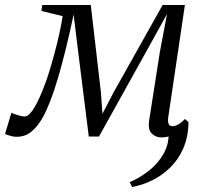

<svg xmlns="http://www.w3.org/2000/svg" viewBox="-52 -542 818 772"><path d="M597.5 10.5Q573 10.5 557.5 -5.8Q542 -22 548 -59.5L590.5 -331.5L619.5 -485.5L541.5 -344.5L346 7H305L262 -336.5L244 -483.5Q227.5 -405 211.5 -340.8Q195.5 -276.5 180.2 -225.2Q165 -174 150 -135.5Q135 -97 120 -70Q99.5 -33.5 74.5 -12.8Q49.5 8 14.5 8Q6.5 8 -3.8 5.8Q-14 3.5 -22 0.8Q-30 -2 -31.5 -4L-6 -89Q-3.5 -87 6.5 -83.2Q16.5 -79.5 28.2 -76.5Q40 -73.5 47 -73.5Q57 -73.5 67.5 -84.2Q78 -95 88.2 -112.8Q98.5 -130.5 108.2 -152.8Q118 -175 126.5 -197.5Q135.5 -220 146 -254Q156.5 -288 167.2 -327.8Q178 -367.5 186.5 -406.5Q195 -445.5 200 -477L114.5 -498L118 -522H313L353.5 -173L360 -84.5L406 -173L602 -522H691.5L624.5 -71Q623 -61.5 623.8 -53Q624.5 -44.5 628.8 -39.5Q633 -34.5 641 -34.5Q652.5 -34.5 665.8 -42.2Q679 -50 691.5 -63.5L706 -51Q699 -41 688 -30Q677 -19 663 -10Q649 -1 632.2 4.8Q615.5 10.5 597.5 10.5ZM706 -51Q705 8 685.5 53.2Q666 98.5 633.2 130.8Q600.5 163 560.5 182.8Q520.5 202.5 479 210L469.5 190.5Q510.5 173 547.2 144Q584 115 606.2 75.2Q628.5 35.5 626 -13Z"/></svg>

Font: Merriweather 96pt Light
Style: Italic
Weight: 300
Italic angle: -7.8°
Version: Version 2.101